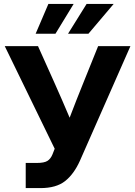

<svg xmlns="http://www.w3.org/2000/svg" viewBox="-20 -964 693 984"><path d="M111.8 0V-128.9H168.9Q206.5 -128.9 223.1 -139.4Q239.7 -149.9 249 -172.9L260.3 -201.7L4.4 -727.5H174.8L256.3 -545.9Q277.8 -498 297.6 -452.4Q317.4 -406.7 336.9 -360.8Q354.5 -406.7 372.3 -452.4Q390.1 -498 409.7 -545.9L482.9 -727.5H648.4L389.6 -140.1Q358.9 -71.8 313.5 -35.9Q268.1 0 187 0ZM433.1 -791H328.6L423.8 -943.8H562.5ZM264.2 -791H162.6L228 -943.8H357.4Z"/></svg>

Font: Inter Display
Style: Bold
Weight: 700
Designer: Rasmus Andersson
Foundry: rsms
Version: Version 4.001;git-9221beed3